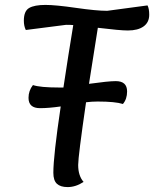

<svg xmlns="http://www.w3.org/2000/svg" viewBox="-20 -735 627 781"><path d="M255 26Q226 26 211.5 12.5Q197 -1 197 -32Q197 -101 227 -302Q178 -295 143 -295Q96 -295 96 -337Q96 -366 114 -389Q143 -379 221 -379H238Q258 -512 278 -633Q269 -634 249 -634L85 -613Q77 -629 77 -651Q77 -690 98.5 -702.5Q120 -715 165 -715Q206 -715 289 -703Q372 -691 416 -691L580 -713Q587 -700 587 -675Q587 -644 564 -627.5Q541 -611 500 -611Q468 -611 378 -622Q368 -558 342 -394Q421 -405 451 -405Q497 -405 497 -363Q497 -332 480 -312Q449 -322 377 -322Q354 -322 330 -319Q298 -99 298 -64Q298 -20 320 5Q288 26 255 26Z"/></svg>

Font: Lemonada Light
Style: Regular
Weight: 300
Designer: Mohamed Gaber (Arabic), Eduardo Tunni (Latin)
Foundry: Kief Type Foundry
Version: Version 4.004